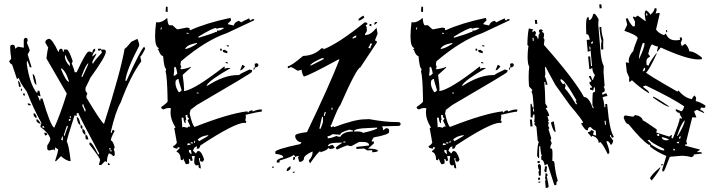

<svg xmlns="http://www.w3.org/2000/svg" viewBox="-20 -783 3391 911"><path d="M102.5 -603.5Q111.3 -603.5 111.3 -589.8L107.4 -580.1Q121.1 -548.8 121.1 -543L111.3 -524.4L129.9 -463.9H121.1Q121.1 -466.8 111.3 -492.2H107.4V-477.5Q121.1 -384.8 153.3 -343.8H158.2V-352.5H167L171.9 -329.1V-325.2L163.1 -329.1H158.2Q167 -314.5 167 -306.6H171.9V-315.4H181.6Q219.7 -185.5 237.3 -176.8Q264.6 -235.4 296.9 -338.9L200.2 -505.9Q205.1 -546.9 209 -556.6L195.3 -580.1V-585Q195.3 -591.8 209 -598.6H213.9Q228.5 -596.7 255.9 -538.1H259.8Q259.8 -551.8 269.5 -551.8Q278.3 -551.8 278.3 -538.1H283.2V-547.9H296.9Q306.6 -547.9 325.2 -492.2L320.3 -482.4Q334 -449.2 334 -440.4H343.8Q386.7 -533.2 399.4 -538.1H408.2L418 -533.2Q419.9 -551.8 431.6 -551.8V-543Q418 -525.4 418 -514.6L436.5 -529.3V-524.4Q418 -493.2 418 -487.3V-482.4H422.9Q422.9 -489.3 463.9 -533.2L460 -543V-547.9H473.6Q482.4 -545.9 482.4 -538.1Q482.4 -515.6 408.2 -413.1Q408.2 -411.1 385.7 -366.2V-352.5L394.5 -338.9Q389.6 -331.1 389.6 -320.3Q463.9 -197.3 473.6 -195.3Q552.7 -443.4 571.3 -551.8Q576.2 -551.8 603.5 -585L631.8 -598.6Q640.6 -580.1 640.6 -566.4Q582 -454.1 575.2 -403.3V-399.4H580.1Q648.4 -549.8 664.1 -561.5L668.9 -551.8Q650.4 -514.6 645.5 -514.6L650.4 -492.2Q598.6 -421.9 552.7 -296.9Q529.3 -257.8 505.9 -158.2V-153.3H510.7Q510.7 -167 519.5 -167Q519.5 -162.1 524.4 -162.1Q505.9 -129.9 505.9 -116.2Q515.6 -116.2 524.4 -84L519.5 -74.2Q524.4 -66.4 524.4 -55.7V-50.8Q524.4 -42 515.6 -42Q515.6 -48.8 497.1 -55.7Q487.3 -39.1 487.3 -13.7L478.5 -18.6L460 0H450.2V-4.9L455.1 -23.4Q455.1 -33.2 404.3 -97.7V-106.4H408.2Q418 -106.4 445.3 -50.8H450.2V-55.7Q352.5 -237.3 352.5 -246.1H343.8V-232.4L334 -236.3Q296.9 -122.1 296.9 -111.3Q306.6 -94.7 315.4 -18.6Q294.9 -18.6 269.5 -42L246.1 -18.6H241.2Q255.9 -62.5 255.9 -74.2L241.2 -84V-69.3Q237.3 -69.3 237.3 -74.2L213.9 -69.3Q204.1 -69.3 204.1 -79.1V-92.8Q218.8 -113.3 218.8 -125Q210.9 -152.3 171.9 -180.7Q171.9 -191.4 176.8 -199.2Q140.6 -262.7 107.4 -347.7Q70.3 -397.5 70.3 -413.1L60.5 -408.2L37.1 -477.5Q30.3 -477.5 23.4 -492.2Q33.2 -503.9 33.2 -505.9Q28.3 -537.1 28.3 -556.6V-561.5Q29.3 -570.3 37.1 -570.3H42Q51.8 -570.3 51.8 -551.8L65.4 -561.5L92.8 -556.6V-593.8Q94.7 -603.5 102.5 -603.5ZM445.3 -551.8H460Q460 -543 450.2 -543H445.3ZM288.1 -519.5V-514.6Q288.1 -492.2 311.5 -468.8V-482.4Q293 -508.8 293 -519.5ZM367.2 -421.9V-418H371.1Q399.4 -477.5 399.4 -482.4Q389.6 -482.4 367.2 -421.9ZM269.5 -459V-455.1Q293 -397.5 306.6 -394.5V-399.4Q289.1 -452.1 269.5 -459ZM134.8 -431.6Q146.5 -431.6 153.3 -380.9Q141.6 -380.9 134.8 -431.6ZM65.4 -399.4Q74.2 -399.4 79.1 -371.1H70.3Q70.3 -375 65.4 -399.4ZM79.1 -362.3H84V-352.5H79.1ZM88.9 -338.9H97.7V-329.1Q88.9 -329.1 88.9 -338.9ZM111.3 -292H116.2Q126 -291 126 -283.2H121.1Q111.3 -283.2 111.3 -292ZM371.1 -288.1V-278.3Q380.9 -263.7 380.9 -254.9H385.7V-264.6Q376 -279.3 376 -288.1ZM139.6 -246.1Q146.5 -246.1 153.3 -232.4V-222.7Q146.5 -222.7 139.6 -236.3ZM311.5 -232.4V-222.7H315.4V-232.4ZM343.8 -227.5Q355.5 -227.5 362.3 -190.4Q348.6 -190.4 343.8 -227.5ZM306.6 -217.8V-209Q315.4 -209 315.4 -217.8ZM153.3 -217.8Q160.2 -217.8 171.9 -199.2V-195.3Q153.3 -202.1 153.3 -209ZM181.6 -185.5V-176.8H190.4Q190.4 -185.5 181.6 -185.5ZM296.9 -185.5 283.2 -143.6V-139.6H288.1Q288.1 -147.5 301.8 -180.7V-185.5ZM362.3 -190.4Q371.1 -188.5 371.1 -180.7V-171.9Q362.3 -171.9 362.3 -180.7ZM371.1 -171.9Q385.7 -167 385.7 -143.6Q378.9 -143.6 371.1 -158.2ZM190.4 -153.3H195.3Q204.1 -151.4 204.1 -143.6L195.3 -139.6L190.4 -148.4ZM385.7 -143.6Q395.5 -143.6 399.4 -121.1H394.5Q385.7 -121.1 385.7 -129.9ZM274.4 -134.8Q274.4 -129.9 269.5 -121.1L278.3 -116.2V-134.8ZM497.1 -79.1V-74.2H505.9V-79.1ZM501 -69.3V-65.4H510.7V-69.3ZM492.2 -9.8Q501 -7.8 501 0H492.2Z M924.8 -604.5Q981.4 -621.1 1004.9 -631.8L1008.8 -629.9L1009.8 -637.7H1014.6Q1027.3 -637.7 1043.9 -650.4Q1038.1 -651.4 1032.2 -651.4Q1020.5 -651.4 1007.8 -646.5Q1005.9 -646.5 1005.9 -649.4V-650.4Q989.3 -650.4 921.9 -609.4L920.9 -604.5ZM887.7 -50.8 888.7 -55.7Q886.7 -63.5 886.7 -67.4V-70.3L877 -72.3L876 -66.4Q876 -60.5 887.7 -50.8ZM868.2 -93.8Q876 -95.7 879.9 -95.7H882.8L883.8 -100.6L871.1 -103.5ZM894.5 -101.6 895.5 -106.4 885.7 -108.4 884.8 -103.5ZM904.3 -104.5 906.2 -114.3 902.3 -115.2 900.4 -105.5ZM924.8 -113.3Q968.8 -137.7 969.7 -140.6L965.8 -141.6Q931.6 -136.7 918 -120.1ZM870.1 -176.8Q871.1 -182.6 877.9 -182.6L882.8 -181.6V-182.6Q882.8 -186.5 870.1 -210.9Q876 -217.8 877 -221.7Q869.1 -223.6 869.1 -234.4V-238.3L860.4 -236.3L863.3 -212.9L860.4 -213.9V-198.2Q851.6 -200.2 850.6 -223.6L842.8 -225.6L841.8 -221.7Q844.7 -191.4 844.7 -181.6L843.8 -178.7L851.6 -180.7ZM921.9 -338.9V-342.8L914.1 -344.7L913.1 -340.8ZM829.1 -345.7Q835 -345.7 841.8 -354.5Q827.1 -400.4 827.1 -407.2V-408.2H825.2Q820.3 -408.2 813.5 -399.4Q812.5 -394.5 812.5 -388.7Q812.5 -369.1 828.1 -345.7ZM808.6 -423.8Q810.5 -423.8 821.3 -433.6Q816.4 -464.8 810.5 -466.8Q809.6 -462.9 806.6 -462.9H805.7Q806.6 -460 806.6 -453.1Q806.6 -443.4 803.7 -424.8ZM858.4 -549.8Q883.8 -554.7 914.1 -575.2L915 -579.1H912.1Q863.3 -569.3 858.4 -549.8ZM745.1 -642.6 748 -652.3 744.1 -653.3 741.2 -643.6ZM874 -622.1 875 -626 866.2 -627.9 865.2 -624ZM932.6 16.6Q921.9 14.6 921.9 5.9L922.9 0L913.1 2Q901.4 0 901.4 -15.6Q901.4 -26.4 904.3 -42L899.4 -43L889.6 -42L894.5 -21.5L883.8 -18.6V-21.5Q883.8 -27.3 877 -29.3L876 -25.4Q877.9 -19.5 877.9 -13.7L877 -6.8L866.2 -3.9L861.3 -4.9L848.6 -32.2L846.7 -22.5L837.9 -24.4Q835.9 -58.6 817.4 -62.5L819.3 -67.4Q831.1 -76.2 833 -83L823.2 -85L821.3 -77.1Q814.5 -79.1 808.1 -80.6Q801.8 -82 801.8 -87.9V-90.8H802.7Q808.6 -90.8 819.3 -105.5L806.6 -175.8H808.6Q811.5 -175.8 812.5 -178.7Q789.1 -215.8 789.1 -249Q789.1 -259.8 791 -269.5L782.2 -270.5Q769.5 -270.5 755.9 -263.7Q745.1 -266.6 745.1 -273.4V-275.4Q773.4 -294.9 775.4 -301.8Q773.4 -423.8 765.6 -442.4L768.6 -456.1Q758.8 -458 753.9 -516.6Q740.2 -519.5 732.4 -545.9L727.5 -546.9L734.4 -554.7Q715.8 -559.6 715.8 -612.3Q715.8 -638.7 720.7 -677.7L729.5 -676.8Q750 -676.8 773.4 -698.2Q776.4 -664.1 784.2 -663.1H798.8Q816.4 -645.5 822.3 -643.6L867.2 -652.3L879.9 -649.4L878.9 -645.5Q878.9 -640.6 882.8 -639.6Q958 -673.8 1073.2 -698.2L1076.2 -688.5L1075.2 -684.6L1062.5 -672.9L1061.5 -668L1088.9 -662.1Q1092.8 -677.7 1113.3 -684.6Q1121.1 -678.7 1126 -676.8Q1127 -680.7 1163.1 -696.3Q1163.1 -687.5 1170.9 -685.5Q1172.9 -692.4 1180.7 -692.4L1186.5 -691.4L1185.5 -686.5L1056.6 -626Q956.1 -591.8 838.9 -492.2L835.9 -477.5L840.8 -462.9H839.8Q836.9 -462.9 835 -459Q838.9 -458 838.9 -455.1V-454.1Q865.2 -457 884.8 -465.8V-461.9L846.7 -427.7Q853.5 -378.9 853.5 -359.4L852.5 -350.6Q903.3 -357.4 1043 -466.8L1046.9 -465.8L1044.9 -457Q1055.7 -460.9 1065.4 -460.9Q1070.3 -460.9 1074.2 -460Q972.7 -402.3 960 -377L963.9 -376Q1043 -426.8 1107.4 -426.8H1114.3Q1116.2 -431.6 1163.1 -453.1L1176.8 -450.2Q1175.8 -446.3 1174.3 -440.9Q1172.9 -435.5 913.1 -284.2L883.8 -261.7L879.9 -244.1Q892.6 -188.5 903.3 -180.7Q1067.4 -245.1 1154.3 -254.9V-252.9Q1154.3 -250 1158.2 -249Q1159.2 -255.9 1174.8 -259.8Q1178.7 -258.8 1178.7 -255.9V-253.9Q1203.1 -263.7 1216.8 -263.7L1223.6 -262.7L1220.7 -252.9H1218.8Q1207 -252.9 1145.5 -238.3Q1146.5 -234.4 1146.5 -229.5Q1146.5 -221.7 1143.6 -210L1148.4 -209L1146.5 -199.2L1139.6 -200.2Q1093.8 -200.2 930.7 -92.8Q926.8 -77.1 918.9 -77.1L913.1 -78.1L915 -87.9H913.1Q903.3 -87.9 895.5 -68.4L907.2 -56.6L911.1 -55.7Q914.1 -66.4 921.9 -66.4Q935.5 -66.4 948.2 -27.3Q945.3 -15.6 938.5 -15.6Q928.7 -15.6 928.7 -26.4L929.7 -32.2L924.8 -33.2L923.8 -28.3Q932.6 2.9 932.6 13.7ZM1060.5 -481.4 1050.8 -484.4 1051.8 -489.3 1061.5 -486.3ZM1186.5 -452.1 1182.6 -453.1 1184.6 -462.9 1189.5 -461.9ZM1119.1 -449.2 1129.9 -475.6Q1132.8 -474.6 1135.7 -472.7Q1138.7 -470.7 1142.6 -467.8Q1128.9 -449.2 1119.1 -449.2ZM1189.5 -461.9 1188.5 -480.5 1199.2 -483.4Q1206.1 -479.5 1206.1 -473.6Q1206.1 -465.8 1189.5 -461.9ZM1057.6 -530.3 1043.9 -534.2Q1037.1 -536.1 1037.1 -542V-544.9L1046.9 -546.9Q1055.7 -540 1059.6 -539.1ZM1031.2 -542 1023.4 -543.9 1025.4 -552.7 1033.2 -550.8ZM1065.4 -561.5 1055.7 -564.5 1056.6 -569.3 1066.4 -566.4ZM775.4 -725.6 765.6 -728.5 767.6 -752 775.4 -750Z M1681.6 -685.5 1680.7 -689.5Q1681.6 -696.3 1704.1 -709L1709 -700.2Q1691.4 -685.5 1681.6 -685.5ZM1451.2 -7.8Q1447.3 -14.6 1445.3 -21.5Q1462.9 -41 1462.9 -57.6V-64.5Q1421.9 -45.9 1421.9 -30.3V-29.3Q1421.9 -22.5 1409.2 -15.6H1399.4L1393.6 -38.1Q1398.4 -39.1 1398.4 -43Q1388.7 -43 1379.9 -38.1Q1379.9 -46.9 1370.1 -46.9Q1370.1 -40 1306.6 -21.5V-11.7H1293V-16.6Q1293 -28.3 1324.2 -36.1Q1324.2 -49.8 1287.1 -52.7L1286.1 -62.5Q1286.1 -74.2 1405.3 -99.6L1410.2 -108.4Q1390.6 -108.4 1380.9 -130.9V-139.6Q1380.9 -149.4 1436.5 -156.2Q1543.9 -379.9 1590.8 -501H1585.9Q1446.3 -424.8 1421.9 -419.9Q1412.1 -433.6 1411.1 -452.1L1392.6 -447.3Q1365.2 -464.8 1359.4 -464.8Q1350.6 -459 1345.7 -459V-468.8Q1360.4 -468.8 1418 -517.6Q1471.7 -519.5 1504.9 -553.7H1514.6V-548.8Q1586.9 -577.1 1710 -676.8H1713.9Q1723.6 -675.8 1723.6 -668L1714.8 -663.1L1719.7 -654.3L1720.7 -635.7L1711.9 -621.1V-616.2L1716.8 -617.2Q1740.2 -618.2 1766.6 -651.4Q1766.6 -647.5 1771.5 -623L1758.8 -590.8Q1768.6 -589.8 1768.6 -582L1689.5 -462.9Q1672.9 -461.9 1593.8 -282.2Q1587.9 -282.2 1550.8 -188.5Q1546.9 -187.5 1546.9 -184.6H1548.8Q1550.8 -183.6 1551.8 -178.7L1560.5 -183.6Q1565.4 -183.6 1565.4 -179.7Q1661.1 -215.8 1708 -216.8L1731.4 -217.8Q1806.6 -204.1 1850.6 -204.1Q1861.3 -204.1 1870.6 -203.6Q1879.9 -203.1 1880.9 -195.3Q1880.9 -186.5 1871.1 -185.5L1793 -183.6Q1797.9 -174.8 1797.9 -165L1811.5 -174.8Q1825.2 -174.8 1826.2 -166V-156.2Q1826.2 -144.5 1752.9 -130.9L1744.1 -116.2V-111.3L1753.9 -112.3V-102.5L1726.6 -78.1Q1773.4 -77.1 1773.4 -66.4Q1768.6 -61.5 1746.1 -60.5V-70.3L1722.7 -69.3L1708 -78.1L1670.9 -76.2V-85.9Q1675.8 -85.9 1731.4 -92.8L1730.5 -97.7Q1727.5 -109.4 1701.2 -109.4H1683.6L1647.5 -89.8H1643.6Q1635.7 -89.8 1628.9 -93.8Q1625 -93.8 1578.1 -73.2L1573.2 -82Q1573.2 -85.9 1605.5 -106.4L1572.3 -105.5Q1538.1 -104.5 1536.1 -89.8H1541Q1548.8 -94.7 1558.6 -95.7L1568.4 -82Q1557.6 -76.2 1545.9 -76.2L1536.1 -81.1V-80.1Q1536.1 -71.3 1500 -60.5V-65.4Q1490.2 -64.5 1451.2 -7.8ZM1756.8 -665 1755.9 -668.9Q1756.8 -678.7 1764.6 -678.7H1769.5Q1769.5 -672.9 1756.8 -665ZM1742.2 -659.2H1733.4V-668.9H1742.2ZM1656.2 -600.6Q1665 -605.5 1669.9 -605.5V-615.2Q1652.3 -607.4 1652.3 -601.6V-600.6ZM1737.3 -552.7Q1737.3 -560.5 1746.1 -576.2H1736.3Q1736.3 -568.4 1727.5 -556.6ZM1457 -472.7 1516.6 -502.9 1515.6 -506.8H1506.8Q1457 -484.4 1457 -477.5Q1452.1 -477.5 1452.1 -472.7ZM1557.6 -262.7V-271.5H1552.7V-262.7ZM1521.5 -233.4Q1521.5 -238.3 1525.4 -248V-252H1520.5Q1520.5 -247.1 1516.6 -238.3V-233.4ZM1501 -171.9Q1512.7 -199.2 1512.7 -209V-228.5H1507.8Q1507.8 -225.6 1496.1 -176.8V-171.9ZM1701.2 -152.3Q1750 -163.1 1769.5 -172.9V-177.7L1732.4 -175.8Q1659.2 -173.8 1659.2 -159.2H1672.9Q1700.2 -159.2 1701.2 -152.3ZM1539.1 -127Q1553.7 -127.9 1576.2 -137.7Q1584 -133.8 1594.7 -133.8Q1607.4 -158.2 1654.3 -159.2V-164.1Q1649.4 -164.1 1639.6 -168Q1594.7 -156.2 1594.7 -144.5V-143.6L1557.6 -146.5Q1545.9 -136.7 1534.2 -136.7L1535.2 -127ZM1609.4 -106.4 1619.1 -107.4V-111.3H1609.4ZM1371.1 -23.4V-37.1L1379.9 -38.1V-31.2Q1379.9 -24.4 1371.1 -23.4ZM1279.3 12.7H1270.5V7.8H1279.3ZM1345.7 28.3H1340.8V22.5Q1340.8 15.6 1358.4 4.9V14.6Q1358.4 21.5 1345.7 28.3ZM1369.1 37.1V32.2H1377.9V36.1Z M2136.7 -604.5Q2193.4 -621.1 2216.8 -631.8L2220.7 -629.9L2221.7 -637.7H2226.6Q2239.3 -637.7 2255.9 -650.4Q2250 -651.4 2244.1 -651.4Q2232.4 -651.4 2219.7 -646.5Q2217.8 -646.5 2217.8 -649.4V-650.4Q2201.2 -650.4 2133.8 -609.4L2132.8 -604.5ZM2099.6 -50.8 2100.6 -55.7Q2098.6 -63.5 2098.6 -67.4V-70.3L2088.9 -72.3L2087.9 -66.4Q2087.9 -60.5 2099.6 -50.8ZM2080.1 -93.8Q2087.9 -95.7 2091.8 -95.7H2094.7L2095.7 -100.6L2083 -103.5ZM2106.4 -101.6 2107.4 -106.4 2097.7 -108.4 2096.7 -103.5ZM2116.2 -104.5 2118.2 -114.3 2114.3 -115.2 2112.3 -105.5ZM2136.7 -113.3Q2180.7 -137.7 2181.6 -140.6L2177.7 -141.6Q2143.6 -136.7 2129.9 -120.1ZM2082 -176.8Q2083 -182.6 2089.8 -182.6L2094.7 -181.6V-182.6Q2094.7 -186.5 2082 -210.9Q2087.9 -217.8 2088.9 -221.7Q2081.1 -223.6 2081.1 -234.4V-238.3L2072.3 -236.3L2075.2 -212.9L2072.3 -213.9V-198.2Q2063.5 -200.2 2062.5 -223.6L2054.7 -225.6L2053.7 -221.7Q2056.6 -191.4 2056.6 -181.6L2055.7 -178.7L2063.5 -180.7ZM2133.8 -338.9V-342.8L2126 -344.7L2125 -340.8ZM2041 -345.7Q2046.9 -345.7 2053.7 -354.5Q2039.1 -400.4 2039.1 -407.2V-408.2H2037.1Q2032.2 -408.2 2025.4 -399.4Q2024.4 -394.5 2024.4 -388.7Q2024.4 -369.1 2040 -345.7ZM2020.5 -423.8Q2022.5 -423.8 2033.2 -433.6Q2028.3 -464.8 2022.5 -466.8Q2021.5 -462.9 2018.6 -462.9H2017.6Q2018.6 -460 2018.6 -453.1Q2018.6 -443.4 2015.6 -424.8ZM2070.3 -549.8Q2095.7 -554.7 2126 -575.2L2127 -579.1H2124Q2075.2 -569.3 2070.3 -549.8ZM1957 -642.6 1960 -652.3 1956.1 -653.3 1953.1 -643.6ZM2085.9 -622.1 2086.9 -626 2078.1 -627.9 2077.1 -624ZM2144.5 16.6Q2133.8 14.6 2133.8 5.9L2134.8 0L2125 2Q2113.3 0 2113.3 -15.6Q2113.3 -26.4 2116.2 -42L2111.3 -43L2101.6 -42L2106.4 -21.5L2095.7 -18.6V-21.5Q2095.7 -27.3 2088.9 -29.3L2087.9 -25.4Q2089.8 -19.5 2089.8 -13.7L2088.9 -6.8L2078.1 -3.9L2073.2 -4.9L2060.5 -32.2L2058.6 -22.5L2049.8 -24.4Q2047.9 -58.6 2029.3 -62.5L2031.2 -67.4Q2043 -76.2 2044.9 -83L2035.2 -85L2033.2 -77.1Q2026.4 -79.1 2020 -80.6Q2013.7 -82 2013.7 -87.9V-90.8H2014.6Q2020.5 -90.8 2031.2 -105.5L2018.6 -175.8H2020.5Q2023.4 -175.8 2024.4 -178.7Q2001 -215.8 2001 -249Q2001 -259.8 2002.9 -269.5L1994.1 -270.5Q1981.4 -270.5 1967.8 -263.7Q1957 -266.6 1957 -273.4V-275.4Q1985.4 -294.9 1987.3 -301.8Q1985.4 -423.8 1977.5 -442.4L1980.5 -456.1Q1970.7 -458 1965.8 -516.6Q1952.1 -519.5 1944.3 -545.9L1939.5 -546.9L1946.3 -554.7Q1927.7 -559.6 1927.7 -612.3Q1927.7 -638.7 1932.6 -677.7L1941.4 -676.8Q1961.9 -676.8 1985.4 -698.2Q1988.3 -664.1 1996.1 -663.1H2010.7Q2028.3 -645.5 2034.2 -643.6L2079.1 -652.3L2091.8 -649.4L2090.8 -645.5Q2090.8 -640.6 2094.7 -639.6Q2169.9 -673.8 2285.2 -698.2L2288.1 -688.5L2287.1 -684.6L2274.4 -672.9L2273.4 -668L2300.8 -662.1Q2304.7 -677.7 2325.2 -684.6Q2333 -678.7 2337.9 -676.8Q2338.9 -680.7 2375 -696.3Q2375 -687.5 2382.8 -685.5Q2384.8 -692.4 2392.6 -692.4L2398.4 -691.4L2397.5 -686.5L2268.6 -626Q2168 -591.8 2050.8 -492.2L2047.9 -477.5L2052.7 -462.9H2051.8Q2048.8 -462.9 2046.9 -459Q2050.8 -458 2050.8 -455.1V-454.1Q2077.1 -457 2096.7 -465.8V-461.9L2058.6 -427.7Q2065.4 -378.9 2065.4 -359.4L2064.5 -350.6Q2115.2 -357.4 2254.9 -466.8L2258.8 -465.8L2256.8 -457Q2267.6 -460.9 2277.3 -460.9Q2282.2 -460.9 2286.1 -460Q2184.6 -402.3 2171.9 -377L2175.8 -376Q2254.9 -426.8 2319.3 -426.8H2326.2Q2328.1 -431.6 2375 -453.1L2388.7 -450.2Q2387.7 -446.3 2386.2 -440.9Q2384.8 -435.5 2125 -284.2L2095.7 -261.7L2091.8 -244.1Q2104.5 -188.5 2115.2 -180.7Q2279.3 -245.1 2366.2 -254.9V-252.9Q2366.2 -250 2370.1 -249Q2371.1 -255.9 2386.7 -259.8Q2390.6 -258.8 2390.6 -255.9V-253.9Q2415 -263.7 2428.7 -263.7L2435.5 -262.7L2432.6 -252.9H2430.7Q2418.9 -252.9 2357.4 -238.3Q2358.4 -234.4 2358.4 -229.5Q2358.4 -221.7 2355.5 -210L2360.4 -209L2358.4 -199.2L2351.6 -200.2Q2305.7 -200.2 2142.6 -92.8Q2138.7 -77.1 2130.9 -77.1L2125 -78.1L2127 -87.9H2125Q2115.2 -87.9 2107.4 -68.4L2119.1 -56.6L2123 -55.7Q2126 -66.4 2133.8 -66.4Q2147.5 -66.4 2160.2 -27.3Q2157.2 -15.6 2150.4 -15.6Q2140.6 -15.6 2140.6 -26.4L2141.6 -32.2L2136.7 -33.2L2135.7 -28.3Q2144.5 2.9 2144.5 13.7ZM2272.5 -481.4 2262.7 -484.4 2263.7 -489.3 2273.4 -486.3ZM2398.4 -452.1 2394.5 -453.1 2396.5 -462.9 2401.4 -461.9ZM2331.1 -449.2 2341.8 -475.6Q2344.7 -474.6 2347.7 -472.7Q2350.6 -470.7 2354.5 -467.8Q2340.8 -449.2 2331.1 -449.2ZM2401.4 -461.9 2400.4 -480.5 2411.1 -483.4Q2418 -479.5 2418 -473.6Q2418 -465.8 2401.4 -461.9ZM2269.5 -530.3 2255.9 -534.2Q2249 -536.1 2249 -542V-544.9L2258.8 -546.9Q2267.6 -540 2271.5 -539.1ZM2243.2 -542 2235.4 -543.9 2237.3 -552.7 2245.1 -550.8ZM2277.3 -561.5 2267.6 -564.5 2268.6 -569.3 2278.3 -566.4ZM1987.3 -725.6 1977.5 -728.5 1979.5 -752 1987.3 -750Z M2507.8 -588.9 2512.7 -589.8 2511.7 -603.5H2506.8ZM2855.5 -191.4 2853.5 -210H2848.6L2850.6 -191.4ZM2509.8 -253.9 2514.6 -254.9 2512.7 -268.6 2508.8 -267.6ZM2712.9 -288.1 2717.8 -289.1 2716.8 -293Q2711.9 -299.8 2710.9 -304.7L2715.8 -305.7Q2658.2 -407.2 2640.6 -407.2H2639.6V-399.4Q2648.4 -383.8 2653.3 -383.8H2654.3Q2654.3 -387.7 2658.2 -387.7Q2663.1 -379.9 2664.1 -376Q2660.2 -368.2 2660.2 -363.3Q2677.7 -346.7 2712.9 -288.1ZM2782.2 -547.9 2780.3 -562.5 2776.4 -561.5 2777.3 -547.9ZM2784.2 -576.2 2793 -577.1V-586.9Q2784.2 -584 2784.2 -577.1ZM2825.2 -743.2 2823.2 -761.7 2833 -762.7 2835 -744.1ZM2535.2 84 2534.2 79.1 2543.9 78.1V83ZM2533.2 70.3V60.5L2542 59.6L2543 69.3ZM2574.2 108.4H2569.3L2566.4 76.2Q2566.4 71.3 2571.3 71.3Q2570.3 67.4 2567.4 67.4H2566.4L2568.4 39.1Q2578.1 39.1 2578.1 48.8Q2578.1 51.8 2574.2 52.7Q2583 93.8 2583 100.6Q2583 107.4 2574.2 108.4ZM2572.3 34.2H2570.3Q2563.5 34.2 2562.5 25.4Q2565.4 18.6 2565.4 10.7V6.8L2574.2 5.9L2575.2 10.7ZM2537.1 50.8 2535.2 31.2Q2535.2 28.3 2539.1 27.3Q2533.2 16.6 2532.2 4.9Q2533.2 -4.9 2541 -4.9L2546.9 3.9L2545.9 49.8ZM2531.2 -8.8 2530.3 -18.6 2540 -19.5 2541 -9.8ZM2616.2 -156.2Q2605.5 -156.2 2593.8 -201.2L2602.5 -206.1L2607.4 -207Q2616.2 -161.1 2616.2 -156.2ZM2497.1 -182.6 2494.1 -215.8H2503.9L2506.8 -183.6ZM2833 -547.9 2832 -569.3Q2832 -582 2835 -585.9Q2827.1 -614.3 2824.2 -654.3L2833 -655.3Q2833 -628.9 2842.8 -595.7L2841.8 -572.3L2842.8 -548.8ZM2529.3 -669.9H2519.5L2517.6 -688.5H2527.3ZM2610.4 95.7 2578.1 -3.9H2574.2L2564.5 2Q2559.6 -24.4 2549.8 -24.4Q2547.9 -24.4 2547.9 -40Q2547.9 -43 2551.8 -43.9Q2546.9 -43.9 2543 -88.9H2538.1V-33.2L2534.2 -32.2Q2533.2 -41 2529.3 -41H2528.3Q2530.3 -106.4 2537.1 -107.4L2531.2 -116.2L2525.4 -180.7L2514.6 -194.3Q2514.6 -198.2 2519.5 -199.2Q2518.6 -203.1 2515.6 -203.1H2514.6L2516.6 -226.6L2515.6 -240.2Q2507.8 -240.2 2507.8 -230.5V-225.6H2498L2497.1 -290L2502 -291Q2502 -288.1 2507.8 -272.5L2512.7 -273.4L2507.8 -328.1Q2506.8 -338.9 2502 -346.7L2505.9 -356.4L2490.2 -373Q2488.3 -396.5 2488.3 -418Q2488.3 -444.3 2491.2 -466.8Q2483.4 -477.5 2483.4 -514.6Q2483.4 -540 2487.3 -564.5Q2486.3 -568.4 2482.4 -568.4Q2482.4 -616.2 2489.3 -648.4Q2495.1 -645.5 2503.9 -645.5H2507.8Q2507.8 -637.7 2504.9 -630.9Q2511.7 -632.8 2517.6 -636.7L2523.4 -627.9Q2519.5 -618.2 2519.5 -613.3H2520.5Q2529.3 -613.3 2530.3 -600.6H2535.2V-608.4Q2535.2 -624 2542 -625L2537.1 -633.8Q2537.1 -643.6 2544.9 -643.6Q2554.7 -643.6 2555.7 -635.7Q2550.8 -634.8 2550.8 -630.9Q2561.5 -629.9 2561.5 -618.2Q2561.5 -609.4 2558.6 -603.5L2563.5 -594.7L2560.5 -570.3Q2704.1 -408.2 2751 -322.3H2752.9Q2774.4 -322.3 2793 -269.5L2796.9 -270.5Q2796.9 -275.4 2791 -283.2V-309.6Q2791 -343.8 2794.9 -344.7Q2803.7 -345.7 2803.7 -352.5L2802.7 -368.2H2797.9Q2797.9 -363.3 2793.9 -353.5Q2785.2 -357.4 2780.3 -357.4L2779.3 -366.2L2789.1 -367.2L2788.1 -372.1L2777.3 -384.8V-394.5Q2786.1 -394.5 2786.1 -399.4Q2775.4 -414.1 2774.4 -421.9L2783.2 -422.9L2790 -404.3L2794.9 -405.3V-407.2Q2794.9 -413.1 2801.8 -423.8V-428.7Q2792 -438.5 2790 -460.9L2781.2 -455.1H2776.4L2770.5 -514.6L2780.3 -515.6L2784.2 -469.7H2789.1L2782.2 -543.9L2773.4 -538.1H2768.6L2763.7 -593.8L2778.3 -594.7Q2775.4 -621.1 2762.7 -621.1H2761.7L2760.7 -658.2Q2760.7 -700.2 2768.6 -701.2H2773.4L2774.4 -687.5Q2788.1 -687.5 2794.9 -716.8L2799.8 -717.8Q2805.7 -717.8 2820.3 -691.4L2818.4 -668L2830.1 -529.3Q2834 -490.2 2844.7 -469.7L2843.8 -439.5Q2843.8 -430.7 2848.6 -377Q2848.6 -372.1 2843.8 -372.1Q2849.6 -363.3 2849.6 -355.5Q2849.6 -344.7 2836.9 -343.8L2837.9 -334L2842.8 -335Q2851.6 -339.8 2856.4 -340.8Q2860.4 -334 2862.3 -327.1Q2846.7 -326.2 2838.9 -320.3Q2845.7 -304.7 2847.7 -274.4L2852.5 -275.4L2851.6 -289.1L2860.4 -290L2862.3 -275.4Q2872.1 -164.1 2892.6 -133.8L2883.8 -128.9Q2878.9 -137.7 2877.9 -142.6L2874 -141.6V-136.7L2889.6 -115.2Q2884.8 -95.7 2877.9 -95.7Q2869.1 -113.3 2862.3 -113.3L2857.4 -112.3L2858.4 -107.4Q2871.1 -75.2 2871.1 -60.5Q2871.1 -52.7 2863.3 -52.7Q2835.9 -109.4 2825.2 -109.4V-107.4Q2825.2 -104.5 2821.3 -104.5Q2818.4 -130.9 2790 -138.7Q2790 -134.8 2786.1 -133.8L2770.5 -151.4L2769.5 -156.2Q2783.2 -157.2 2783.2 -165V-166Q2796.9 -163.1 2797.9 -158.2Q2793.9 -149.4 2793.9 -144.5L2803.7 -140.6H2808.6L2806.6 -164.1H2805.7Q2795.9 -164.1 2782.2 -180.7Q2769.5 -178.7 2769.5 -168V-165H2764.6Q2755.9 -165 2738.3 -195.3V-199.2L2747.1 -200.2Q2746.1 -210.9 2684.6 -283.2L2615.2 -379.9Q2570.3 -460.9 2570.3 -464.8L2565.4 -463.9L2567.4 -435.5Q2567.4 -422.9 2564.5 -421.9Q2570.3 -412.1 2578.1 -380.9H2568.4L2567.4 -394.5L2562.5 -393.6Q2566.4 -353.5 2567.4 -292L2578.1 -274.4L2569.3 -268.6Q2585 -247.1 2585.9 -232.4H2577.1L2584 -209H2579.1L2584 -200.2Q2581.1 -192.4 2581.1 -187.5V-185.5Q2585.9 -177.7 2586.9 -172.9L2582 -171.9L2595.7 -127L2591.8 -117.2Q2596.7 -108.4 2597.7 -103.5Q2590.8 -89.8 2590.8 -81.1V-79.1Q2599.6 -79.1 2600.6 -70.8Q2601.6 -62.5 2601.6 -52.7L2600.6 -19.5Q2609.4 -19.5 2610.4 -11.7Q2615.2 40 2627 75.2Q2620.1 76.2 2620.1 88.9V94.7Z M3131.8 -69.3 3130.9 -76.2Q3064.5 -108.4 3061.5 -120.1L3051.8 -116.2Q3068.4 -104.5 3070.3 -96.7Q3110.4 -69.3 3127.9 -69.3ZM3176.8 -68.4 3183.6 -70.3Q3181.6 -77.1 3175.8 -77.1H3173.8ZM3200.2 -102.5 3203.1 -111.3 3190.4 -108.4Q3194.3 -102.5 3198.2 -102.5ZM3203.1 -124Q3209 -126 3209 -131.8V-137.7Q3202.1 -134.8 3202.1 -129.9ZM3141.6 -117.2 3154.3 -119.1Q3151.4 -125 3125 -131.8L3119.1 -130.9Q3124 -117.2 3141.6 -117.2ZM3108.4 -137.7 3106.4 -148.4 3095.7 -144.5Q3099.6 -137.7 3104.5 -137.7ZM3192.4 -137.7 3196.3 -138.7Q3225.6 -188.5 3228.5 -208L3227.5 -211.9Q3210 -192.4 3192.4 -137.7ZM3029.3 -443.4 3034.2 -446.3Q3041 -447.3 3041 -455.1Q3041 -460 3040 -461.9Q3033.2 -460.9 3029.3 -443.4ZM3011.7 -502Q3038.1 -556.6 3038.1 -576.2L3037.1 -579.1L3029.3 -578.1Q3011.7 -526.4 3011.7 -507.8ZM3046.9 -709 3052.7 -710 3049.8 -719.7 3044.9 -718.8ZM3124 31.2 3122.1 21.5 3141.6 -43Q3096.7 -61.5 3065.4 -86.9L3063.5 -96.7L3058.6 -95.7Q3024.4 -117.2 2961.9 -194.3Q2949.2 -194.3 2939.5 -223.6Q2939.5 -233.4 2947.3 -235.4Q2977.5 -229.5 2985.4 -229.5L2993.2 -237.3Q3024.4 -232.4 3030.3 -211.9Q3034.2 -211.9 3094.7 -169.9L3096.7 -166L3093.8 -154.3L3155.3 -134.8Q3164.1 -142.6 3168.9 -142.6L3166 -131.8L3167 -127H3172.9Q3205.1 -207 3205.1 -220.7L3204.1 -222.7L3215.8 -219.7L3214.8 -225.6Q3207 -234.4 3204.1 -248H3200.2Q3194.3 -248 3186.5 -257.8L3185.5 -262.7L3189.5 -264.6L3212.9 -254.9Q3219.7 -256.8 3226.6 -278.3Q3172.9 -315.4 3044.9 -377L3031.2 -374L3033.2 -369.1Q3056.6 -351.6 3057.6 -348.1Q3058.6 -344.7 3060.5 -339.8Q3018.6 -364.3 2978.5 -402.3Q2969.7 -394.5 2965.8 -393.6Q2964.8 -399.4 2964.8 -406.2L2965.8 -414.1L2954.1 -441.4L2949.2 -485.4L2953.1 -487.3L2964.8 -484.4L2962.9 -493.2Q2962.9 -517.6 2985.4 -542Q2985.4 -551.8 3005.9 -602.5Q3002.9 -616.2 2942.4 -636.7L2956.1 -666L2949.2 -694.3L2959 -696.3Q2963.9 -677.7 2983.4 -657.2L2992.2 -659.2L2993.2 -679.7L2982.4 -702.1L2985.4 -704.1Q2992.2 -704.1 2993.2 -700.2L3005.9 -709L3043.9 -681.6Q3039.1 -709 3039.1 -716.8Q3039.1 -731.4 3045.9 -734.4Q3064.5 -720.7 3065.4 -712.9Q3085 -728.5 3085 -742.2L3093.8 -745.1L3095.7 -735.4L3090.8 -718.8L3103.5 -721.7Q3110.4 -721.7 3110.4 -718.8L3092.8 -642.6Q3106.4 -624 3130.9 -616.2L3138.7 -624Q3152.3 -591.8 3184.6 -591.8Q3195.3 -591.8 3207 -593.8L3205.1 -604.5L3212.9 -606.4L3216.8 -596.7L3210 -579.1L3214.8 -564.5L3218.8 -566.4Q3226.6 -573.2 3231.4 -575.2Q3247.1 -559.6 3251 -539.1H3254.9Q3272.5 -539.1 3308.6 -511.7L3311.5 -502.9Q3302.7 -501 3293 -501Q3239.3 -501 3115.2 -557.6L3098.6 -537.1L3097.7 -542L3102.5 -563.5L3100.6 -562.5Q3091.8 -562.5 3074.2 -572.3Q3064.5 -567.4 3055.7 -527.3Q3063.5 -518.6 3064.5 -513.7Q3046.9 -507.8 3046.9 -490.2L3047.9 -474.6L3057.6 -471.7Q3059.6 -485.4 3094.7 -531.2L3095.7 -527.3Q3055.7 -441.4 3044.9 -439.5Q3047.9 -431.6 3195.3 -347.7V-350.6Q3195.3 -352.5 3199.2 -353.5Q3229.5 -317.4 3263.7 -312.5Q3263.7 -319.3 3275.4 -330.1Q3282.2 -322.3 3283.2 -317.4Q3281.2 -310.5 3281.2 -306.6L3282.2 -302.7Q3298.8 -300.8 3327.1 -282.2Q3327.1 -271.5 3320.3 -270.5Q3313.5 -272.5 3305.7 -272.5L3302.7 -260.7Q3311.5 -260.7 3320.3 -250L3321.3 -246.1L3287.1 -261.7Q3283.2 -261.7 3273.4 -253.9L3284.2 -226.6L3278.3 -225.6L3264.6 -226.6L3236.3 -113.3L3240.2 -98.6L3229.5 -96.7L3231.4 -91.8L3301.8 -73.2Q3293.9 -65.4 3289.1 -65.4V-60.5L3299.8 -61.5Q3309.6 -61.5 3311.5 -54.7L3271.5 -49.8L3272.5 -47.9Q3272.5 -41 3259.8 -37.1Q3240.2 -43.9 3212.9 -43.9Q3207 -43.9 3158.2 -39.1Q3132.8 28.3 3129.9 29.3Q3127 30.3 3124 31.2ZM3072.3 73.2 3064.5 64.5Q3064.5 50.8 3113.3 9.8Q3113.3 22.5 3072.3 73.2ZM3117.2 2 3115.2 -2 3126 -3.9 3127 0ZM3156.2 -277.3H3152.3Q3139.6 -277.3 3079.1 -319.3L3078.1 -324.2Q3087.9 -324.2 3156.2 -277.3ZM3141.6 -629.9 3139.6 -639.6 3144.5 -640.6 3146.5 -630.9Z"/></svg>

Font: Blackcraft
Style: Regular
Weight: 400
Designer: GGBotNet
Foundry: GGBotNet
Version: 1.00